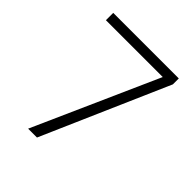

<svg xmlns="http://www.w3.org/2000/svg" viewBox="-197 -840 965 965"><g transform="rotate(45 285.5 -357.0)"><path d="M160 0 455 -662H51V-714H517V-672L223 0Z"/></g></svg>

Font: Noto Sans Lao UI Light
Style: Regular
Weight: 300
Designer: Monotype Design Team
Foundry: Monotype Imaging Inc.
Version: Version 2.000; ttfautohint (v1.8.4.7-5d5b)